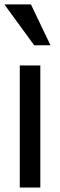

<svg xmlns="http://www.w3.org/2000/svg" viewBox="-20 -838 269 858"><path d="M205.6 -635.7H132.8L-0.5 -818.4H118.2ZM160.2 0H68.4V-545.4H160.2Z"/></svg>

Font: SG Kara Bold
Style: Regular
Weight: 400
Designer: Damoon Khanjanzadeh
Version: Version 1.000